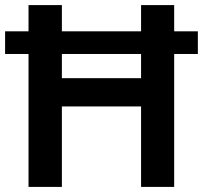

<svg xmlns="http://www.w3.org/2000/svg" viewBox="-20 -734 797 754"><path d="M92 0H223V-316H534V0H664V-522H757V-611H664V-714H534V-611H223V-714H92V-611H0V-522H92ZM223 -427V-522H534V-427Z"/></svg>

Font: Noto Kufi Arabic SemiBold
Style: Regular
Weight: 600
Designer: Monotype Design Team, David Williams, Khaled Hosny
Foundry: Google LLC
Version: Version 2.109